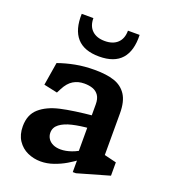

<svg xmlns="http://www.w3.org/2000/svg" viewBox="-149 -925 917 1042"><g transform="rotate(20 310.0 -403.5)"><path d="M390.8 -83.9 382.4 -97V-382.1Q382.4 -414.3 369.7 -433.1Q356.9 -451.9 335.6 -459.6Q314.2 -467.3 286.2 -467.2Q250.4 -467.2 222.7 -450.4Q195 -433.7 175.1 -394.9L162.4 -370.2L83.9 -387.1L105.6 -519.9Q152 -536.5 203.4 -546.3Q254.8 -556.1 314.6 -556.1Q382.1 -556.1 427.2 -541.2Q472.3 -526.2 497.5 -488Q522.6 -449.8 522.6 -381.3V-118.3L500.5 -145.9L592.5 -123.5V-46.6L409.1 6H390.8ZM50.8 -135.4Q50.8 -202.5 92.9 -239.5Q135.1 -276.6 207.2 -293Q279.4 -309.3 400.2 -320.6L399.5 -248.5Q342 -244.1 298.4 -233.8Q254.8 -223.5 229 -204Q203.2 -184.4 203.2 -153.8Q203.2 -135.2 213 -119.8Q222.9 -104.4 241.6 -95.6Q260.2 -86.8 286.4 -86.8Q315.3 -86.8 348.3 -98.4Q381.3 -110 410.6 -131.7V-74.5Q379.4 -51 348.1 -32.6Q316.8 -14.2 279.9 -1.3Q243.1 11.5 205.9 11.5Q165.8 11.5 130.3 -4.6Q94.9 -20.7 72.8 -53.8Q50.8 -87 50.8 -135.4ZM142.8 -817.7H210.2Q210.2 -771.5 236.7 -746.6Q263.1 -721.7 310 -721.7Q356.9 -721.7 383.3 -746.6Q409.8 -771.5 409.8 -817.7H477.2Q480.3 -726.5 438.8 -679.4Q397.2 -632.2 310 -632.2Q222.8 -632.2 181.2 -679.4Q139.7 -726.5 142.8 -817.7Z"/></g></svg>

Font: Monaspace Xenon Var ExtraLight
Style: Regular
Weight: 200
Designer: Riley Cran and the Lettermatic Team
Version: Version 1.200 (Monaspace Xenon Var)